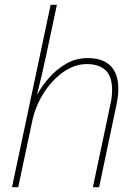

<svg xmlns="http://www.w3.org/2000/svg" viewBox="-20 -780 566 800"><path d="M30 0 191 -760H217L174 -557Q165 -515 155 -471.5Q145 -428 135 -389H137Q154 -421 184 -455.5Q214 -490 255 -514Q296 -538 346 -538Q408 -538 440.5 -505.5Q473 -473 473 -410Q473 -380 465 -342L393 0H367L440 -345Q444 -362 445.5 -377Q447 -392 447 -406Q447 -462 419.5 -487.5Q392 -513 342 -513Q290 -513 242.5 -479Q195 -445 161 -390.5Q127 -336 114 -274L56 0Z"/></svg>

Font: Noto Sans Disp Thin
Style: Italic
Weight: 100
Italic angle: -12°
Designer: Monotype Design Team
Foundry: Monotype Imaging Inc.
Version: Version 2.000;GOOG;noto-source:20170915:90ef993387c0